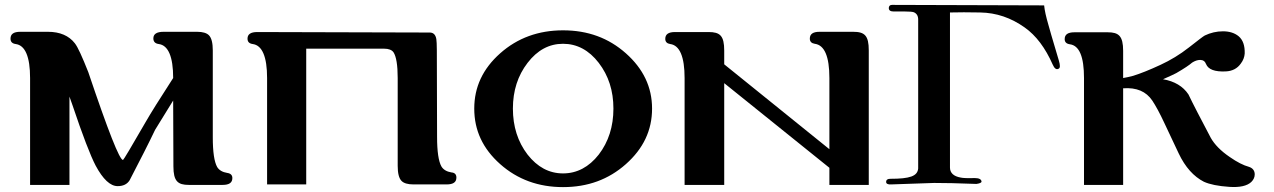

<svg xmlns="http://www.w3.org/2000/svg" viewBox="-20 -754 5207 785"><path d="M909 -47C890 -50 876 -58 868 -71C856 -92 850 -133 850 -192V-315V-548C850 -578 845 -599 834 -610C825 -619 809 -624 786 -624H649C621 -624 607 -615 607 -597C607 -584 614 -576 629 -574C668 -569 688 -522 688 -435C633 -350 596 -291 576 -256C516 -152 485 -100 483 -100C469 -99 422 -219 341 -459C316 -522 298 -562 286 -577C262 -608 225 -624 176 -624H63C36 -624 23 -615 23 -596C23 -583 30 -576 44 -574C83 -569 103 -522 103 -435V2H264V-359L276 -325C318 -200 350 -117 371 -77C401 -21 431 7 461 7C484 7 500 -1 510 -17C553 -100 588 -168 614 -223L688 -343L689 -74C689 -13 707 2 752 2H890C917 2 930 -7 930 -26C930 -38 923 -45 909 -47Z M1826 -49C1807 -52 1793 -60 1785 -73C1773 -94 1767 -135 1767 -194L1766 -549C1766 -572 1765 -587 1764 -594C1761 -612 1752 -621 1737 -621L1032 -623C1005 -623 992 -614 992 -596C992 -583 999 -576 1013 -574C1052 -569 1072 -522 1072 -435V0H1232V-555H1550C1569 -555 1582 -550 1589 -540C1600 -523 1606 -488 1606 -435V-76C1606 -46 1611 -25 1622 -14C1631 -5 1647 0 1670 0H1806C1833 0 1846 -9 1846 -28C1846 -41 1839 -48 1826 -49Z M2646 -310C2646 -398 2610 -473 2539 -536C2468 -599 2383 -630 2282 -630C2182 -630 2096 -599 2025 -536C1954 -473 1919 -398 1919 -310C1919 -221 1954 -146 2025 -83C2096 -20 2182 11 2282 11C2383 11 2468 -20 2539 -83C2610 -146 2646 -221 2646 -310ZM2488 -310C2488 -237 2468 -174 2428 -122C2388 -71 2339 -45 2282 -45C2225 -45 2177 -71 2137 -122C2097 -174 2077 -237 2077 -310C2077 -383 2097 -445 2137 -497C2177 -549 2225 -575 2282 -575C2339 -575 2388 -549 2428 -497C2468 -445 2488 -383 2488 -310Z M3532 -548C3532 -609 3515 -624 3468 -624H3331C3304 -624 3291 -615 3291 -596C3291 -584 3298 -577 3311 -575C3351 -570 3371 -523 3371 -435V-144L2941 -491V-547C2941 -608 2924 -623 2877 -623H2740C2713 -623 2700 -614 2700 -595C2700 -583 2707 -576 2720 -574C2759 -569 2779 -522 2779 -435V2H2941V-414L3371 -68V2H3532Z M4309 -507C4282 -597 4268 -646 4266 -654C4257 -685 4251 -711 4249 -732L3627 -734C3619 -734 3615 -730 3614 -723C3613 -712 3620 -707 3634 -707H3681C3698 -707 3710 -706 3716 -704C3728 -699 3734 -689 3734 -674V-65C3731 -34 3701 -23 3620 -23C3609 -23 3603 -19 3603 -10C3603 -3 3610 1 3624 0L3799 -6C3840 -6 3897 -5 3972 -2C3986 -4 3993 -7 3993 -12C3992 -21 3983 -26 3965 -26C3935 -25 3916 -26 3908 -28C3879 -33 3864 -47 3864 -69V-703C3899 -704 3940 -704 3987 -703C4054 -702 4114 -681 4169 -642C4216 -609 4254 -558 4284 -490C4291 -474 4299 -468 4308 -473C4315 -476 4315 -487 4309 -507Z M5096 -10C5105 -19 5110 -29 5110 -41C5110 -56 5102 -67 5086 -72C5064 -78 5038 -91 5008 -112C4971 -137 4945 -164 4930 -191C4889 -269 4858 -328 4839 -368C4817 -401 4782 -422 4735 -430C4764 -443 4782 -451 4789 -455C4822 -474 4844 -489 4854 -498C4865 -505 4876 -509 4887 -509C4899 -509 4907 -503 4911 -492C4920 -470 4947 -460 4991 -462C5018 -463 5039 -474 5053 -494C5063 -507 5068 -521 5069 -535C5070 -567 5062 -591 5044 -606C5028 -619 5007 -626 4980 -626C4954 -626 4929 -620 4906 -609C4900 -606 4878 -589 4841 -560C4804 -531 4766 -508 4725 -489C4680 -468 4642 -453 4613 -444C4598 -440 4584 -437 4572 -435V-546C4572 -607 4554 -622 4509 -622H4373C4346 -622 4333 -613 4333 -594C4333 -582 4340 -575 4354 -573C4393 -568 4412 -522 4412 -435V2H4572V-393C4627 -397 4666 -380 4691 -343C4705 -322 4722 -291 4741 -250L4799 -127C4826 -70 4861 -32 4902 -11C4926 0 4961 7 5006 10C5049 13 5079 6 5096 -10Z"/></svg>

Font: GFS Jackson
Style: Regular
Weight: 400
Designer: George Matthiopoulos
Foundry: George Matthiopoulos
Version: Version 1.0